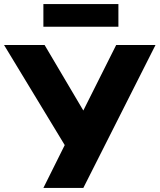

<svg xmlns="http://www.w3.org/2000/svg" viewBox="-45 -927 787 947"><path d="M169 0 290 -243 286 -192 -25 -705H175L373 -370H360L528 -705H722L366 0ZM169 -795V-907H539V-795Z"/></svg>

Font: Nunito Sans 9pt Black
Style: Regular
Weight: 900
Version: Version 3.101;gftools[0.9.27]